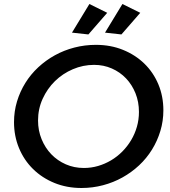

<svg xmlns="http://www.w3.org/2000/svg" viewBox="-20 -931 850 959"><path d="M459 -707Q532.5 -707 594.2 -682Q656 -657 701 -613.2Q746 -569.5 771 -509.8Q796 -450 796 -380Q796 -326.5 781 -276.8Q766 -227 739.2 -183.8Q712.5 -140.5 674.8 -105.2Q637 -70 591.8 -44.8Q546.5 -19.5 494.5 -5.8Q442.5 8 387 8Q313.5 8 251.8 -17.2Q190 -42.5 145 -86.8Q100 -131 75 -191.2Q50 -251.5 50 -321Q50 -375 65 -424.5Q80 -474 106.8 -517Q133.5 -560 171.2 -595Q209 -630 254.2 -655Q299.5 -680 351.5 -693.5Q403.5 -707 459 -707ZM450 -607Q394.5 -607 343.8 -585.2Q293 -563.5 254.5 -525.8Q216 -488 193 -437.5Q170 -387 170 -329Q170 -279 187.8 -235.8Q205.5 -192.5 236.2 -160.5Q267 -128.5 308.8 -110.2Q350.5 -92 399 -92Q435.5 -92 469.8 -102Q504 -112 534.8 -130.2Q565.5 -148.5 591 -174.2Q616.5 -200 635 -231Q653.5 -262 663.8 -297.8Q674 -333.5 674 -372Q674 -422 656.8 -465Q639.5 -508 609.5 -539.5Q579.5 -571 538.5 -589Q497.5 -607 450 -607ZM426.5 -911 515.5 -867 421.5 -759 339.5 -768ZM591.5 -911 680.5 -867 586.5 -759 504.5 -768Z"/></svg>

Font: Argentum Sans
Style: Italic
Weight: 400
Italic angle: -11.3099°
Designer: Julieta Ulanovsky, Owen Earl, Rasmus Andersson, Cristiano Sobral
Foundry: The Argentum Sans Project Authors
Version: Version 3.131; ttfautohint (v1.8.4.7-5d5b-dirty)